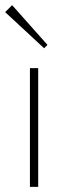

<svg xmlns="http://www.w3.org/2000/svg" viewBox="-36 -724 248 744"><path d="M80 0V-460H112V0ZM135 -537 -16 -677 11 -704 148 -550Z"/></svg>

Font: Outfit Thin
Style: Regular
Weight: 100
Designer: Rodrigo Fuenzalida
Foundry: fragTYPE
Version: Version 1.000